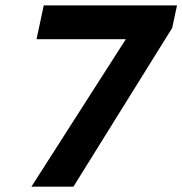

<svg xmlns="http://www.w3.org/2000/svg" viewBox="-20 -696 680 716"><path d="M253.9 0H97.2L449.2 -549.8H116.2L143.1 -675.8H640.1L622.1 -591.8Z"/></svg>

Font: Clear Sans
Style: Bold Italic
Weight: 700
Italic angle: -12°
Foundry: Intel Corporation
Version: Version 1.00